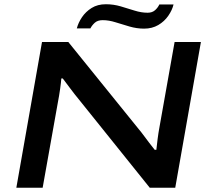

<svg xmlns="http://www.w3.org/2000/svg" viewBox="-20 -885 995 905"><path d="M57 0 178 -687H302L635 -275Q643 -266 655.5 -249Q668 -232 682.5 -213Q697 -194 709 -179H717Q719 -200 723 -230.5Q727 -261 731 -282L803 -687H927L806 0H686L352 -416Q332 -440 310.5 -469Q289 -498 276 -515H269Q268 -499 263.5 -466.5Q259 -434 252 -398L181 0ZM342 -751Q349 -778 366.5 -804Q384 -830 412 -847.5Q440 -865 479 -865Q515 -865 549 -855Q583 -845 614.5 -835Q646 -825 676 -825Q698 -825 711.5 -837.5Q725 -850 731 -864H798Q792 -838 773.5 -811Q755 -784 726 -767Q697 -750 659 -750Q625 -750 590.5 -760Q556 -770 524.5 -780Q493 -790 464 -790Q440 -790 426.5 -777.5Q413 -765 406 -751Z"/></svg>

Font: Archivo Expanded Medium
Style: Italic
Weight: 500
Width: 7
Italic angle: -10°
Designer: Hector Gatti
Foundry: Omnibus-Type
Version: Version 2.001